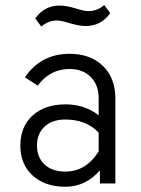

<svg xmlns="http://www.w3.org/2000/svg" viewBox="-20 -709 544 742"><path d="M406.2 -658.2Q370.1 -608.4 311.5 -608.4Q286.1 -608.4 250.5 -619.1Q214.8 -629.9 201.2 -629.9Q167 -629.9 139.6 -606.4L116.2 -637.7Q151.4 -687.5 210 -687.5Q235.4 -687.5 271 -676.8Q306.6 -666 320.3 -666Q356.4 -666 382.8 -689.5ZM366.2 -50.8Q310.5 12.7 233.4 12.7Q153.3 12.7 106 -30.8Q58.6 -74.2 58.6 -146.5Q58.6 -219.7 106 -262.7Q153.3 -305.7 233.4 -305.7Q305.7 -305.7 361.3 -263.7V-329.1Q361.3 -380.9 330.6 -411.6Q299.8 -442.4 249 -442.4Q172.9 -442.4 126 -377.9L76.2 -410.2Q137.7 -501 249 -501Q330.1 -501 377.9 -454.1Q425.8 -407.2 425.8 -329.1V0H366.2ZM232.4 -45.9Q312.5 -45.9 361.3 -124V-196.3Q313.5 -247.1 232.4 -247.1Q181.6 -247.1 152.3 -219.7Q123 -192.4 123 -146.5Q123 -100.6 152.3 -73.2Q181.6 -45.9 232.4 -45.9Z"/></svg>

Font: Lohit Devanagari
Style: Regular
Weight: 400
Version: 2.95.4